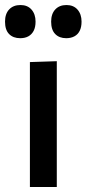

<svg xmlns="http://www.w3.org/2000/svg" viewBox="-40 -744 344 764"><path d="M79 0Q79 -54.5 79 -105.5Q79 -156.5 79 -218V-268Q79 -314 79 -352.5Q79 -391 79 -426Q79 -461 79 -497L186 -500.5Q186 -464 186 -428.5Q186 -393 186 -354Q186 -315 186 -268V-218Q186 -156.5 186 -105.5Q186 -54.5 186 0ZM223.5 -592Q196 -592 179.8 -608.5Q163.5 -625 163.5 -658Q163.5 -689 180 -706.5Q196.5 -724 224.5 -724Q252.5 -724 268.5 -705.8Q284.5 -687.5 284.5 -658Q284.5 -636 277.2 -621.5Q270 -607 256.2 -599.5Q242.5 -592 223.5 -592ZM40.5 -592Q12.5 -592 -3.8 -608.5Q-20 -625 -20 -658Q-20 -689 -3.5 -706.5Q13 -724 41.5 -724Q69.5 -724 85.5 -705.8Q101.5 -687.5 101.5 -658Q101.5 -636 94 -621.5Q86.5 -607 73 -599.5Q59.5 -592 40.5 -592Z"/></svg>

Font: Commissioner Thin Medium
Style: Regular
Weight: 500
Version: Version 1.000